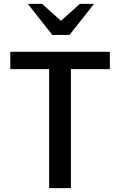

<svg xmlns="http://www.w3.org/2000/svg" viewBox="-20 -981 626 1001"><path d="M236.3 0V-620.6H33.7V-710.9H552.7V-620.6H349.6V0ZM252.9 -798.8 125 -960.9H199.2L320.3 -852.5H275.4L396.5 -960.9H470.2L342.3 -798.8Z"/></svg>

Font: Monda Medium
Style: Regular
Weight: 500
Designer: Vernon Adams
Foundry: Vernon Adams
Version: Version 2.200